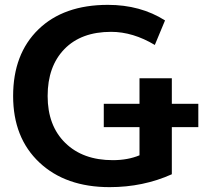

<svg xmlns="http://www.w3.org/2000/svg" viewBox="-20 -760 865 790"><path d="M407 -237V-333H554V-438H687V-333H796V-237H687V-43Q569 10 431 10Q250 10 142 -91.5Q34 -193 34 -365Q34 -538 138 -639Q242 -740 424 -740Q558 -740 659 -676L617 -575Q527 -629 437 -629Q314 -629 245 -558Q176 -487 176 -365Q176 -243 248.5 -172Q321 -101 444 -101Q506 -101 554 -121V-237Z"/></svg>

Font: M PLUS 1p
Style: Bold
Weight: 700
Version: Version 1.062